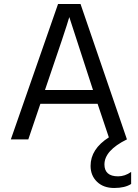

<svg xmlns="http://www.w3.org/2000/svg" viewBox="-20 -694 686 956"><path d="M633 222Q602 242 548.5 242Q495 242 463 211Q431 180 431 132Q431 48 522 -10L466 -177H181L121 0H34L269 -674H381L612 0Q500 55 500 125Q500 154 517 169Q534 184 568 184Q602 184 633 162ZM325 -609Q311 -558 204 -246H443Z"/></svg>

Font: Hind Vadodara
Style: Regular
Weight: 400
Designer: Hitesh Malaviya
Foundry: Indian Type Foundry
Version: Version 0.702;PS 1.0;hotconv 1.0.81;makeotf.lib2.5.63406